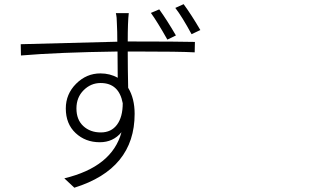

<svg xmlns="http://www.w3.org/2000/svg" viewBox="-20 -833 1540 899"><path d="M918 -692.4 877 -672.9Q832 -755.9 800.8 -795.9L839.8 -813.5Q877 -762.7 918 -692.4ZM803.7 -667 763.7 -647.5Q715.8 -732.4 686.5 -772.5L725.6 -789.1Q761.7 -739.3 803.7 -667ZM452.1 -212.9Q501 -212.9 527.8 -249Q554.7 -285.2 554.7 -349.6Q537.1 -444.3 451.2 -444.3Q405.3 -444.3 371.6 -410.6Q337.9 -377 337.9 -325.2Q337.9 -272.5 370.1 -242.7Q402.3 -212.9 452.1 -212.9ZM578.1 -638.7H613.3Q806.6 -638.7 892.6 -636.7L891.6 -587.9Q822.3 -591.8 613.3 -591.8H578.1Q578.1 -513.7 580.1 -421.9Q610.4 -372.1 610.4 -299.8Q610.4 -42 328.1 45.9L281.2 2Q504.9 -51.8 548.8 -213.9Q509.8 -167 447.3 -167Q379.9 -167 334 -210Q288.1 -252.9 288.1 -325.2Q288.1 -392.6 336.4 -440.9Q384.8 -489.3 450.2 -489.3Q495.1 -489.3 531.2 -468.8Q531.2 -483.4 530.8 -525.4Q530.3 -567.4 530.3 -591.8Q251 -587.9 78.1 -573.2L77.1 -626Q481.4 -636.7 529.3 -637.7Q529.3 -687.5 527.3 -722.7Q527.3 -752 522.5 -771.5H583Q578.1 -732.4 578.1 -638.7Z"/></svg>

Font: Bpmf Zihi Sans Light
Style: Light
Weight: 300
Foundry: But Ko
Version: Version 1.320